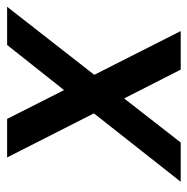

<svg xmlns="http://www.w3.org/2000/svg" viewBox="-14 -526 540 553"><g transform="rotate(-90 256.5 -250.0)"><path d="M249 -163 332 0H443L317 -249L513 -500H403L273 -336L190 -500H79L206 -250L9 0H122Z"/></g></svg>

Font: Unageo
Style: Medium-Italic
Weight: 500
Designer: Richard Sepsi
Foundry: Richard Sepsi
Version: Version 2.000